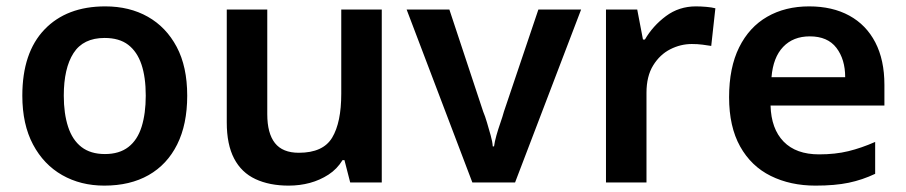

<svg xmlns="http://www.w3.org/2000/svg" viewBox="-20 -572 2841 602"><path d="M307 10Q233 10 175 -23Q117 -56 83.5 -119Q50 -182 50 -272Q50 -407 119.5 -479.5Q189 -552 310 -552Q386 -552 443.5 -519.5Q501 -487 534 -425Q567 -363 567 -272Q567 -182 535.5 -119Q504 -56 446 -23Q388 10 307 10ZM309 -89Q354 -89 382.5 -111Q411 -133 424 -174.5Q437 -216 437 -272Q437 -330 423.5 -370Q410 -410 382 -431.5Q354 -453 308 -453Q241 -453 210.5 -405.5Q180 -358 180 -272Q180 -216 193.5 -174.5Q207 -133 235.5 -111Q264 -89 309 -89Z M885 10Q825 10 781 -10.5Q737 -31 714 -75Q691 -119 691 -188V-542H818V-214Q818 -154 842 -123.5Q866 -93 917 -93Q993 -93 1021.5 -140.5Q1050 -188 1050 -278V-542H1177V0H1078L1060 -70H1054Q1037 -42 1010 -24.5Q983 -7 951.5 1.5Q920 10 885 10Z M1461 0 1255 -542H1389L1495 -222Q1501 -208 1507 -187.5Q1513 -167 1518.5 -147.5Q1524 -128 1525 -113H1529Q1531 -128 1536.5 -147.5Q1542 -167 1549 -187Q1556 -207 1560 -222L1668 -542H1802L1595 0Z M1880 0V-542H1978L1996 -448H2002Q2027 -491 2068 -521.5Q2109 -552 2162 -552Q2177 -552 2194.5 -550.5Q2212 -549 2223 -546L2210 -428Q2198 -430 2182.5 -432Q2167 -434 2149 -434Q2114 -434 2081.5 -417.5Q2049 -401 2028 -367Q2007 -333 2007 -281V0Z M2537 10Q2458 10 2396.5 -20.5Q2335 -51 2300.5 -113Q2266 -175 2266 -267Q2266 -360 2297.5 -423.5Q2329 -487 2385.5 -519.5Q2442 -552 2517 -552Q2590 -552 2643 -523Q2696 -494 2724.5 -439Q2753 -384 2753 -306V-241H2396Q2398 -168 2437 -128Q2476 -88 2548 -88Q2599 -88 2640 -98Q2681 -108 2724 -127V-27Q2684 -8 2641 1Q2598 10 2537 10ZM2399 -330H2630Q2630 -386 2602.5 -422Q2575 -458 2519 -458Q2467 -458 2435.5 -425Q2404 -392 2399 -330Z"/></svg>

Font: Noto Sans Symbols SemiBold
Style: Regular
Weight: 600
Version: Version 2.002